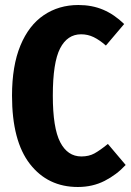

<svg xmlns="http://www.w3.org/2000/svg" viewBox="-20 -730 524 767"><path d="M476 -634 403 -548Q378 -570 354.5 -581.5Q331 -593 304 -593Q249 -593 220 -536.5Q191 -480 191 -348Q191 -219 220.5 -162Q250 -105 305 -105Q335 -105 357 -117Q379 -129 411 -155L482 -71Q446 -32 398 -7.5Q350 17 291 17Q171 17 99.5 -75Q28 -167 28 -348Q28 -467 61.5 -548Q95 -629 155 -669.5Q215 -710 293 -710Q348 -710 392.5 -691Q437 -672 476 -634Z"/></svg>

Font: Fira Sans Extra Condensed
Style: Bold
Weight: 700
Width: 1
Designer: Carrois Corporate & Edenspiekermann AG
Foundry: Carrois Corporate GbR & Edenspiekermann AG
Version: Version 4.203